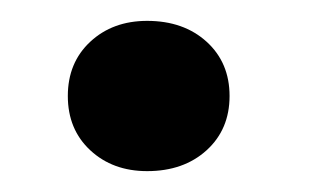

<svg xmlns="http://www.w3.org/2000/svg" viewBox="-20 -156 321 184"><path d="M200 -64Q200 -32 178 -12Q156 8 121 8Q88 8 66.5 -12Q45 -32 45 -64Q45 -96 66.5 -116Q88 -136 121 -136Q156 -136 178 -116Q200 -96 200 -64Z"/></svg>

Font: Roboto Serif
Style: Italic
Weight: 400
Italic angle: -10°
Designer: Greg Gazdowicz
Foundry: Commercial Type
Version: Version 1.008